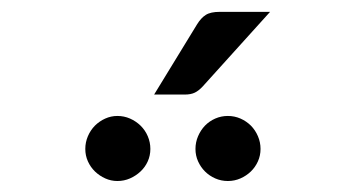

<svg xmlns="http://www.w3.org/2000/svg" viewBox="-20 -902 598 332"><path d="M447 -881.5 330.5 -752.5Q323.5 -745 316.8 -741.8Q310 -738.5 299.5 -738.5H246.5L320.5 -859.5Q327.5 -871 335.8 -876.2Q344 -881.5 360 -881.5ZM240 -644.5Q240 -633 235.5 -623Q231 -613 223 -605.5Q215 -598 204.8 -593.5Q194.5 -589 183 -589Q172 -589 162 -593.5Q152 -598 144.2 -605.5Q136.5 -613 132 -623Q127.5 -633 127.5 -644.5Q127.5 -656 132 -666.5Q136.5 -677 144.2 -684.8Q152 -692.5 162 -697Q172 -701.5 183 -701.5Q194.5 -701.5 204.8 -697Q215 -692.5 223 -684.8Q231 -677 235.5 -666.5Q240 -656 240 -644.5ZM430.5 -644.5Q430.5 -633 426 -623Q421.5 -613 413.8 -605.5Q406 -598 395.8 -593.5Q385.5 -589 374 -589Q362.5 -589 352.2 -593.5Q342 -598 334.5 -605.5Q327 -613 322.5 -623Q318 -633 318 -644.5Q318 -656 322.5 -666.5Q327 -677 334.5 -684.8Q342 -692.5 352.2 -697Q362.5 -701.5 374 -701.5Q385.5 -701.5 395.8 -697Q406 -692.5 413.8 -684.8Q421.5 -677 426 -666.5Q430.5 -656 430.5 -644.5Z"/></svg>

Font: Lato
Style: Regular
Weight: 400
Designer: Lukasz Dziedzic with Adam Twardoch and Botio Nikoltchev
Foundry: tyPoland Lukasz Dziedzic
Version: Version 2.015; 2015-08-06; http://www.latofonts.com/